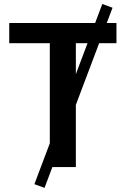

<svg xmlns="http://www.w3.org/2000/svg" viewBox="-20 -830 624 954"><path d="M150.9 85 488.3 -810.1 539.1 -791.5 201.2 103.5ZM227.5 0V-615.2H25.9V-715.8H558.6V-615.2H356.9V0Z"/></svg>

Font: Monda SemiBold
Style: Regular
Weight: 600
Designer: Vernon Adams
Foundry: Vernon Adams
Version: Version 2.200